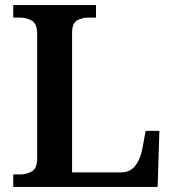

<svg xmlns="http://www.w3.org/2000/svg" viewBox="-20 -734 682 754"><path d="M32 0V-49H59Q86 -49 106 -61.5Q126 -74 126 -112V-601Q126 -640 105.5 -652.5Q85 -665 56 -665H32V-714H357V-665H331Q300 -665 281.5 -653Q263 -641 263 -604V-57H453Q491 -57 510.5 -82Q530 -107 538 -145L552 -220H606L599 0Z"/></svg>

Font: Noto Serif Telugu SemiBold
Style: Regular
Weight: 600
Designer: Jelle Bosma - Monotype Design Team
Foundry: Monotype Imaging Inc.
Version: Version 2.005; ttfautohint (v1.8.4.7-5d5b)